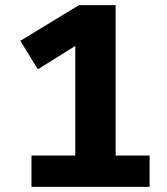

<svg xmlns="http://www.w3.org/2000/svg" viewBox="-20 -731 655 751"><path d="M565.1 -122.6V0H103.1V-122.6H274.4V-551.3L128.2 -460L59.5 -571.3L288.7 -710.8H432.3V-122.6Z"/></svg>

Font: Fira Code
Style: Bold
Weight: 700
Monospace: yes
Designer: Carrois Corporate, Edenspiekermann AG, Nikita Prokopov
Foundry: Carrois Corporate, Edenspiekermann AG, Nikita Prokopov
Version: Version 6.000; ttfautohint (v1.8.2) -l 8 -r 50 -G 200 -x 14 